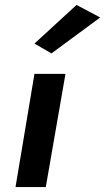

<svg xmlns="http://www.w3.org/2000/svg" viewBox="-20 -760 427 780"><path d="M120 -460 43 0H166L246 -460ZM387 -689 291 -740 120 -583 189 -543Z"/></svg>

Font: Jost SemiBold
Style: Italic
Weight: 600
Italic angle: -5°
Version: Version 3.710